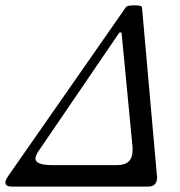

<svg xmlns="http://www.w3.org/2000/svg" viewBox="-42 -694 669 714"><path d="M3 0Q-22 0 -22 -15Q-22 -22 -17.5 -29.5Q-13 -37 -9 -43L426 -667Q429 -672 443.5 -673.5Q458 -675 472 -673.5Q486 -672 486 -667L541 -47Q542 -43 542 -40Q542 -37 542 -34Q542 0 508 0ZM153 -80H394Q451 -80 451 -135V-146L410 -573H402L104 -136Q100 -131 95 -121.5Q90 -112 90 -104Q90 -80 153 -80Z"/></svg>

Font: Junicode Two Beta Condensed
Style: Italic
Weight: 400
Width: 3
Italic angle: -9°
Version: Version 1.053; ttfautohint (v1.8.4)